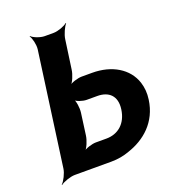

<svg xmlns="http://www.w3.org/2000/svg" viewBox="-138 -841 867 970"><g transform="rotate(-20 295.0 -355.5)"><path d="M274 -505 296 -661C299 -685 316 -722 328 -735L326 -737C313 -725 276 -711 252 -711H204C180 -711 145 -725 134 -737L132 -735C142 -722 151 -685 148 -661L64 -50C61 -26 42 11 28 24L29 26C44 14 83 0 107 0H304C339 0 371 -6 401 -17C492 -47 572 -114 588 -230C593 -264 590 -295 581 -323C554 -406 471 -455 366 -455H309C289 -455 252 -444 238 -431L240 -429C255 -441 271 -481 274 -505ZM441 -231C431 -158 383 -118 320 -118H263C243 -118 206 -107 192 -94L194 -92C209 -104 225 -144 228 -168L244 -286C247 -310 242 -350 231 -362L228 -360C238 -347 273 -336 293 -336H350C411 -336 451 -302 441 -231Z"/></g></svg>

Font: Asimov
Style: EdgeNarIt
Weight: 500
Designer: Google
Version: Version 2.000980: 2014